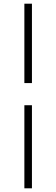

<svg xmlns="http://www.w3.org/2000/svg" viewBox="-20 -770 305 1040"><path d="M153 -320H112V-750H153ZM112 250V-200H153V250Z"/></svg>

Font: DeepMind Serif Text
Style: Regular
Weight: 400
Designer: Frank Grießhammer / Modifications: Colophon Foundry
Foundry: Colophon Foundry
Version: Version 5.003; ttfautohint (v1.8.2)